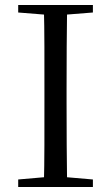

<svg xmlns="http://www.w3.org/2000/svg" viewBox="-20 -748 445 768"><path d="M52.8 0V-30.1L190.9 -42.1H212.5L351.6 -30.1V0ZM155.3 0Q157.5 -83.6 157.6 -167.7Q157.7 -251.7 157.7 -336.8V-391.1Q157.7 -476.1 157.6 -560.4Q157.5 -644.8 155.3 -728H248.5Q247.3 -645.2 246.8 -560.7Q246.3 -476.1 246.3 -391.1V-337Q246.3 -252.2 246.8 -168.1Q247.3 -84.1 248.5 0ZM52.8 -698V-728H351.6V-698L212.5 -686.9H190.9Z"/></svg>

Font: Noto Serif HK
Style: Regular
Weight: 200
Designer: Ryoko NISHIZUKA 西塚涼子 (kana & ideographs); Frank Grießhammer (Latin, Greek & Cyrillic); Wenlong ZHANG 张文龙 (bopomofo); San
Foundry: Adobe
Version: Version 2.001;hotconv 1.1.0;makeotfexe 2.6.0